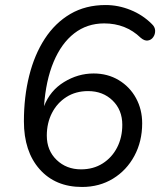

<svg xmlns="http://www.w3.org/2000/svg" viewBox="-20 -734 640 763"><path d="M306 9Q200 9 137.5 -61.5Q75 -132 75 -252Q75 -349 96 -433Q117 -517 158 -580Q199 -643 259.5 -678.5Q320 -714 400 -714Q450 -714 498.5 -694.5Q547 -675 583 -639Q596 -627 596.5 -612.5Q597 -598 589 -586.5Q581 -575 567.5 -573Q554 -571 539 -584Q480 -641 394 -641Q326 -641 275 -601.5Q224 -562 193 -488Q162 -414 155 -312Q179 -374 234.5 -408Q290 -442 352 -442Q408 -442 452 -415.5Q496 -389 520.5 -344Q545 -299 545 -244Q545 -172 514 -114.5Q483 -57 429 -24Q375 9 306 9ZM302 -61Q351 -61 388 -84.5Q425 -108 445.5 -148Q466 -188 466 -238Q466 -297 427.5 -334.5Q389 -372 330 -372Q281 -372 244 -348.5Q207 -325 186.5 -285Q166 -245 166 -195Q166 -136 205 -98.5Q244 -61 302 -61Z"/></svg>

Font: Nunito
Style: Italic
Weight: 400
Italic angle: -9°
Designer: Vernon Adams
Foundry: Vernon Adams
Version: Version 3.601; ttfautohint (v1.8.2.53-6de2)